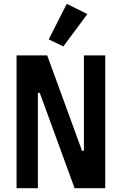

<svg xmlns="http://www.w3.org/2000/svg" viewBox="-20 -989 640 1009"><path d="M313 -745 236 -782 331 -969 439 -915ZM189 -501H179V0H67V-698H228L411 -197H421V-698H533V0H372Z"/></svg>

Font: IBM Plex Mono SmBld
Style: Regular
Weight: 600
Monospace: yes
Designer: Mike Abbink, Paul van der Laan, Pieter van Rosmalen
Foundry: Bold Monday
Version: Version 2.3